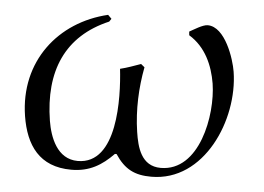

<svg xmlns="http://www.w3.org/2000/svg" viewBox="-41 -515 797 579"><g transform="rotate(5 357.5 -225.5)"><path d="M656 -325C650 -363 619 -458 566 -458C551 -458 525 -441 512 -434L513 -423C564 -392 587 -338 596 -284C611 -189 579 -17 462 -17C403 -17 389 -73 382 -119C372 -185 375 -252 387 -315L376 -324C356 -317 335 -309 314 -304C324 -217 331 -16 211 -16C148 -16 125 -81 117 -129C93 -278 140 -388 269 -443L275 -452L264 -463C116 -428 15 -301 41 -137C55 -50 97 12 194 12C249 12 286 -11 321 -47H326C355 -3 386 12 436 12C596 12 679 -181 656 -325Z"/></g></svg>

Font: Asana Math
Style: Regular
Weight: 400
Version: Version 000.958